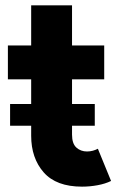

<svg xmlns="http://www.w3.org/2000/svg" viewBox="-20 -697 450 725"><path d="M289.6 7.8Q192.4 7.8 145 -46.1Q97.7 -100.1 97.7 -184.6V-397.5H9.8V-525.4H97.7V-676.8H252V-525.4H373.5V-397.5H252V-188.5Q252 -154.8 268.3 -139.9Q284.7 -125 308.6 -125Q319.8 -125 330.6 -127.9Q341.3 -130.9 349.6 -135.3L399.4 -13.7Q377.4 -2.9 348.4 2.4Q319.3 7.8 289.6 7.8ZM18.1 -222.2V-304.2H337.9V-222.2Z"/></svg>

Font: Reddit Sans ExtraBold
Style: Regular
Weight: 800
Designer: Stephen Hutchings
Foundry: Reddit
Version: Version 1.014; ttfautohint (v1.8.4.7-5d5b)